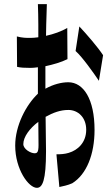

<svg xmlns="http://www.w3.org/2000/svg" viewBox="-20 -840 540 922"><path d="M205 -820H162C163 -801 164 -743 164 -722V-661C150 -659 136 -658 125 -658C106 -658 88 -658 61 -665L62 -519C79 -515 97 -514 126 -514C136 -514 149 -515 162 -517C162 -498 162 -478 162 -458V-390C105 -336 53 -237 53 -141C53 -26 118 62 157 62C184 62 201 27 201 -114C201 -143 200 -208 199 -279C235 -299 270 -312 308 -312C355 -312 394 -276 394 -217C394 -156 354 -119 310 -106C291 -100 270 -99 251 -99L265 58C283 54 305 50 327 40C396 -3 434 -99 434 -216C434 -364 381 -445 308 -445C275 -445 236 -435 198 -414C198 -432 198 -448 198 -463V-522C235 -530 274 -541 304 -556L303 -706C275 -689 237 -676 201 -668C201 -686 202 -704 202 -723C203 -749 204 -801 205 -820ZM92 -148C92 -183 123 -224 164 -255C164 -206 165 -165 165 -143C165 -108 158 -104 146 -104C127 -104 92 -124 92 -148ZM343 -595C375 -567 430 -489 455 -452L475 -575C451 -612 396 -676 361 -713Z"/></svg>

Font: 寒蝉无机体 CompactMedium
Style: Regular
Weight: 500
Width: 3
Designer: ChillTanhei {Warren2060}; 
Source Han Sans {Ryoko NISHIZUKA 西塚涼子 (kana, bopomofo & ideographs); Paul D. Hunt (Latin, Gre
Foundry: ChillType&Adobe
Version: Version 1.000;Glyphs 3.1.1 (3135)